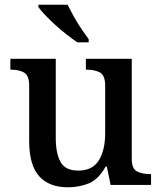

<svg xmlns="http://www.w3.org/2000/svg" viewBox="-20 -786 686 816"><path d="M268 10Q189 10 146.5 -37Q104 -84 104 -187V-421Q104 -465 82.5 -477.5Q61 -490 27 -490H24V-536H217V-199Q217 -135 237 -98Q257 -61 313 -61Q373 -61 400 -104.5Q427 -148 427 -220V-421Q427 -467 404 -478.5Q381 -490 348 -490H345V-536H540V-111Q540 -68 563 -57Q586 -46 617 -46H622V0H450L434 -78H429Q398 -23 357 -6.5Q316 10 268 10ZM309 -606Q288 -620 263 -639.5Q238 -659 214 -681Q190 -703 171 -723Q152 -743 143 -756V-766H267Q278 -744 293 -717Q308 -690 325.5 -664Q343 -638 357 -619V-606Z"/></svg>

Font: Noto Nastaliq Urdu Medium
Style: Regular
Weight: 500
Designer: Monotype Design Team (Patrick Giasson: type design, Kamal Mansour: OpenType code, Glenda Bellarosa). Updated by Simon Co
Foundry: Monotype Imaging Inc., Simon Cozens
Version: Version 3.007